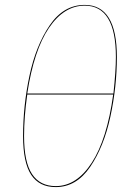

<svg xmlns="http://www.w3.org/2000/svg" viewBox="-20 -753 541 782"><path d="M456 -521Q456 -400 429.5 -277.5Q403 -155 347 -73Q291 9 207 9Q140 9 107 -41Q74 -91 74 -199Q74 -322 100 -444.5Q126 -567 182.5 -650Q239 -733 325 -733Q456 -733 456 -521ZM91 -372H442Q452 -464 452 -521Q452 -730 325 -730Q241 -730 179.5 -639.5Q118 -549 91 -372ZM91 -368Q78 -278 78 -199Q78 -93 110.5 -44Q143 5 207 5Q292 5 354 -90.5Q416 -186 441 -368Z"/></svg>

Font: Fira Sans Condensed Four
Style: Italic
Weight: 100
Width: 3
Italic angle: -8°
Designer: bBox Type GmbH & Carrois Corporate GbR & Edenspiekermann AG
Foundry: bBox Type GmbH & Carrois Corporate GbR & Edenspiekermann AG
Version: Version 4.301